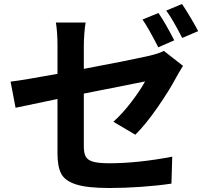

<svg xmlns="http://www.w3.org/2000/svg" viewBox="-20 -883 1040 962"><path d="M774 -818Q810 -765 853 -681L773 -646Q722 -746 694 -785ZM892 -863Q911 -835 935 -794.5Q959 -754 973 -727L893 -693Q846 -785 813 -830ZM897 -553Q875 -518 865 -499Q828 -429 768 -343Q708 -257 658 -208L548 -273Q594 -314 638.5 -372.5Q683 -431 707 -475L400 -414V-149Q400 -116 409.5 -98.5Q419 -81 446 -73Q473 -65 527 -65Q671 -65 843 -98L839 37Q773 47 689 53Q605 59 528 59Q417 59 361 41Q305 23 286.5 -13Q268 -49 268 -114V-387L58 -343L33 -474Q99 -482 268 -513V-655Q268 -722 260 -770H409Q405 -747 402.5 -714Q400 -681 400 -655V-538Q604 -576 730 -604Q779 -616 801 -628Z"/></svg>

Font: Sinter Bold
Style: Regular
Weight: 700
Foundry: Adobe & rsms
Version: Version 1.000